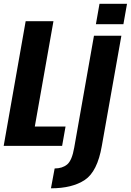

<svg xmlns="http://www.w3.org/2000/svg" viewBox="-46 -790 708 1040"><path d="M-26 0H290.5L309 -104.5H142.5L243.5 -675H93ZM230 230Q345 230 413.2 184.8Q481.5 139.5 505.5 0.5L611.5 -596.5H463L356 9.5Q344 79 317.8 100.8Q291.5 122.5 250 122.5ZM493 -769.5 473.5 -659H622.5L642 -769.5Z"/></svg>

Font: Anybody Condensed
Style: Bold Italic
Weight: 700
Width: 3
Italic angle: -10°
Version: Version 1.113;gftools[0.9.25]